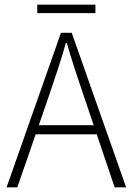

<svg xmlns="http://www.w3.org/2000/svg" viewBox="-20 -799 567 819"><path d="M8 0 240 -659H286L518 0H469L338 -388Q318 -447 300 -501.5Q282 -556 265 -616H261Q244 -556 226 -501.5Q208 -447 188 -388L54 0ZM114 -226V-265H410V-226ZM139 -743V-779H387V-743Z"/></svg>

Font: Mada Light
Style: Regular
Weight: 300
Designer: Khaled Hosny
Version: Version 1.5